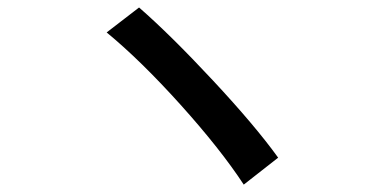

<svg xmlns="http://www.w3.org/2000/svg" viewBox="-20 -586 996 515"><path d="M353 -565.9Q437 -492.7 550.8 -370.6Q664.6 -248.5 726.1 -163.1L633.8 -90.8Q571.8 -185.5 464.6 -304.7Q357.4 -423.8 266.1 -499Z"/></svg>

Font: Karasuma Gothic
Style: Regular
Weight: 500
Designer: Rasmus Andersson / Ryoko Nishizuka
Foundry: Genbu
Version: Version 1.00